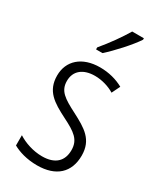

<svg xmlns="http://www.w3.org/2000/svg" viewBox="-196 -832 761 910"><g transform="rotate(30 184.0 -377.5)"><path d="M309 -757V-765H245C217 -718 180 -666 139 -617V-606H174C217 -644 280 -713 309 -757ZM332 -136C332 -223 276 -255 201 -294C129 -331 94 -353 94 -408C94 -463 134 -495 198 -495C236 -495 276 -483 305 -465L327 -510C291 -530 247 -542 199 -542C100 -542 41 -487 41 -407C41 -322 95 -289 172 -250C242 -215 277 -191 277 -134C277 -75 242 -39 170 -39C121 -39 72 -56 38 -78V-22C68 -5 114 10 171 10C275 10 332 -44 332 -136Z"/></g></svg>

Font: Noto Sans Devanagari Condensed Light
Style: Regular
Weight: 300
Width: 3
Designer: Jelle Bosma - Monotype Design Team
Foundry: Monotype Imaging Inc.
Version: Version 2.004